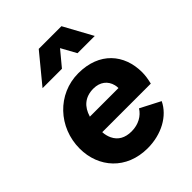

<svg xmlns="http://www.w3.org/2000/svg" viewBox="-229 -934 1071 1071"><g transform="rotate(-45 306.0 -399.0)"><path d="M279 -640 353 -729 402 -640H538L445 -810H266L126 -640ZM304 12C413 12 507 -39 545 -119L427 -180C404 -143 362 -118 307 -118C256 -118 220 -138 201 -178C194 -193 189 -211 188 -231H571C578 -260 582 -285 582 -310C582 -451 492 -558 326 -558C161 -558 34 -422 34 -255C34 -106 137 12 304 12ZM200 -341 201 -343C218 -400 257 -438 325 -438C377 -438 412 -410 423 -366C425 -358 426 -350 426 -341Z"/></g></svg>

Font: Plus Jakarta Sans ExtraBold
Style: Italic
Weight: 800
Italic angle: -8°
Designer: Gumpita Rahayu
Foundry: Tokotype
Version: Version 2.071;gftools[0.9.30]